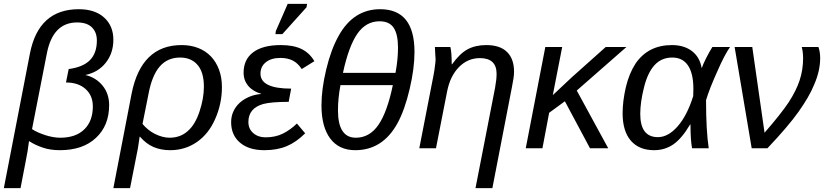

<svg xmlns="http://www.w3.org/2000/svg" viewBox="-44 -773 4302 1001"><path d="M367 -725Q451 -725 499 -681.5Q547 -638 547 -566Q547 -496 507.5 -446Q468 -396 401 -382Q456 -369 490.5 -327Q525 -285 525 -225Q525 -118 456 -54Q388 10 268 10Q217 10 177 -4Q137 -18 110 -36H107L100 14Q99 22 89.5 70.5Q80 119 63 208H-24L112 -494Q157 -725 367 -725ZM358 -656Q231 -656 200 -493L123 -100Q136 -91 154 -83Q172 -75 192 -68.5Q212 -62 232 -58.5Q252 -55 270 -55Q351 -55 395.5 -98.5Q440 -142 440 -218Q440 -275 402 -309Q364 -343 300 -343L314 -413Q389 -423 425 -459.5Q461 -496 461 -562Q461 -605 435 -630.5Q409 -656 358 -656Z M903 -538Q951 -538 990 -522.5Q1029 -507 1056 -478.5Q1083 -450 1098 -409.5Q1113 -369 1113 -319Q1113 -232 1078 -153Q1044 -75 982.5 -32.5Q921 10 843 10Q795 10 756.5 -6.5Q718 -23 686 -60H684L675 0L634 208H547L642 -284Q692 -538 903 -538ZM895 -473Q829 -473 788.5 -426Q748 -379 730 -282L699 -127Q711 -112 727.5 -98.5Q744 -85 762.5 -75.5Q781 -66 801 -60.5Q821 -55 840 -55Q896 -55 934 -89Q973 -122 996 -191Q1019 -260 1019 -321Q1019 -396 986 -434.5Q953 -473 895 -473Z M1340 -57Q1392 -57 1431 -76.5Q1470 -96 1504 -129L1547 -78Q1501 -32 1451 -11Q1401 10 1334 10Q1253 10 1207 -29.5Q1161 -69 1161 -136Q1161 -166 1172.5 -191.5Q1184 -217 1204.5 -236Q1225 -255 1253.5 -267.5Q1282 -280 1317 -283L1318 -284Q1275 -296 1250.5 -325Q1226 -354 1226 -394Q1226 -463 1276 -500.5Q1326 -538 1420 -538Q1486 -538 1528 -517.5Q1570 -497 1595 -454L1529 -413Q1509 -444 1482 -457.5Q1455 -471 1418 -471Q1370 -471 1342 -448.5Q1314 -426 1314 -389Q1314 -311 1474 -311L1461 -242Q1371 -242 1329 -231Q1251 -209 1251 -137Q1251 -101 1276.5 -79Q1302 -57 1340 -57ZM1392 -595 1394 -611 1456 -753H1557L1554 -735L1428 -595Z M1938 -725Q2117 -725 2117 -502Q2117 -417 2092 -310Q2066 -199 2028 -130Q1951 10 1808 10Q1723 10 1677.5 -51Q1632 -112 1632 -224Q1632 -308 1657 -412Q1682 -516 1722 -587Q1799 -725 1938 -725ZM1811 -55Q1883 -55 1929 -122Q1975 -189 2004 -329H1731Q1724 -292 1721 -259.5Q1718 -227 1718 -198Q1718 -55 1811 -55ZM1935 -662Q1864 -662 1819 -597Q1774 -532 1744 -393H2018Q2025 -431 2028 -464Q2031 -497 2031 -524Q2031 -594 2008.5 -628Q1986 -662 1935 -662Z M2435 208 2537 -315Q2541 -337 2543 -355Q2545 -373 2545 -388Q2545 -470 2458 -470Q2395 -470 2349 -423.5Q2303 -377 2287 -296L2229 0H2142L2217 -385Q2219 -394 2220.5 -405.5Q2222 -417 2223.5 -428Q2225 -439 2226 -448Q2227 -457 2227 -461Q2227 -463 2226.5 -472Q2226 -481 2225 -495Q2224 -509 2224 -517.5Q2224 -526 2223 -528H2304Q2311 -501 2311 -438H2313Q2353 -494 2394 -516Q2435 -538 2491 -538Q2563 -538 2599.5 -502Q2636 -466 2636 -399Q2636 -383 2633 -363.5Q2630 -344 2625 -319L2523 208Z M3032 0 2901 -245 2819 -185 2784 0H2697L2799 -528H2887L2838 -277L2937 -370L3114 -528H3222L2963 -301L3127 0Z M3459 -538Q3522 -538 3563 -507Q3604 -476 3614 -419H3615Q3621 -437 3637 -469Q3653 -501 3670 -528H3762Q3748 -508 3731 -475.5Q3714 -443 3694 -397Q3654 -308 3637 -251Q3637 -171 3640.5 -108.5Q3644 -46 3651 0H3564Q3556 -46 3556 -116V-124H3554Q3510 -50 3466 -20Q3422 10 3366 10Q3288 10 3245 -39.5Q3202 -89 3202 -183Q3202 -245 3219 -319Q3236 -390 3269 -441Q3335 -538 3459 -538ZM3461 -473Q3405 -473 3369 -434Q3333 -395 3314 -319Q3294 -241 3294 -179Q3294 -58 3386 -58Q3440 -58 3489.5 -115Q3539 -172 3570 -272L3571 -309Q3571 -390 3543 -431.5Q3515 -473 3461 -473Z M3942 -81Q4029 -181 4068 -240Q4107 -300 4125 -354.5Q4143 -409 4143 -470Q4143 -501 4136 -528H4223Q4232 -502 4232 -470Q4232 -405 4202 -335Q4188 -300 4167 -264Q4146 -228 4119 -190Q4066 -115 3957 0H3875L3786 -528H3878Z"/></svg>

Font: Libra Sans Modern
Style: Italic
Weight: 400
Italic angle: -12°
Foundry: Stefan Peev, Context Ltd
Version: Version 1.000